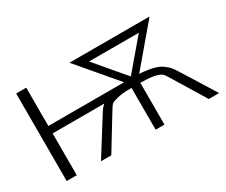

<svg xmlns="http://www.w3.org/2000/svg" viewBox="-112 -1008 1551 1320"><g transform="rotate(-30 663.5 -347.5)"><path d="M97 0V-695H177V-391H778Q735 -442 649 -543Q563 -644 520 -695H1156L897 -389Q959 -385 1002 -374.5Q1045 -364 1072 -344Q1099 -324 1110.5 -310Q1122 -296 1140 -268L1307 0H1225L1062 -267Q1045 -296 1033 -304Q996 -331 873 -332V0H803V-332Q732 -332 691 -322Q650 -312 640 -303Q630 -294 618 -273Q615 -269 614 -267L451 0H369L536 -266Q538 -269 543.5 -278Q549 -287 550 -288.5Q551 -290 555.5 -297Q560 -304 562 -306Q564 -308 568.5 -313.5Q573 -319 577.5 -323Q582 -327 588 -332H177V0ZM641 -635 774 -478 838 -403H839L1036 -635Z"/></g></svg>

Font: Coval
Style: ExtraLight
Weight: 250
Foundry: Context Ltd
Version: Version 001.000